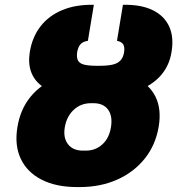

<svg xmlns="http://www.w3.org/2000/svg" viewBox="-20 -757 735 787"><path d="M374.5 -465.8H385.3Q474.6 -465.8 533.4 -438.7Q592.3 -411.6 617.4 -360.6Q642.6 -309.6 630.4 -237.3Q617.7 -162.1 573.2 -106.7Q528.8 -51.3 460.4 -20.8Q392.1 9.8 306.2 9.8H296.4Q210 9.8 150.6 -20.5Q91.3 -50.8 65.2 -106Q39.1 -161.1 51.3 -235.4Q63 -308.6 105 -360.1Q147 -411.6 215.6 -438.7Q284.2 -465.8 374.5 -465.8ZM362.8 -334H353Q311.5 -334 282.5 -307.1Q253.4 -280.3 245.6 -235.4Q238.3 -192.4 258.8 -165.8Q279.3 -139.2 320.8 -139.6H330.6Q371.1 -139.2 399.7 -165.3Q428.2 -191.4 435.1 -237.3Q441.9 -282.2 422.6 -308.1Q403.3 -334 362.8 -334ZM377.4 -487.3H387.2Q419.4 -487.3 440.7 -491.9Q461.9 -496.6 473.6 -509Q485.4 -521.5 488.8 -543.9Q491.7 -564 485.1 -575Q478.5 -585.9 459.5 -589.8L483.9 -737.3Q557.6 -738.8 605.5 -715.6Q653.3 -692.4 673.3 -648.7Q693.4 -605 683.1 -543.9Q673.3 -482.4 632.6 -440.7Q591.8 -398.9 523.9 -377.7Q456.1 -356.4 364.7 -356.4H355Q286.6 -356.4 235.8 -368.2Q185.1 -379.9 152.8 -403.3Q120.6 -426.8 107.7 -461.9Q94.7 -497.1 102.1 -543.9Q112.3 -605.5 146.2 -649.2Q180.2 -692.9 235.6 -715.8Q291 -738.8 364.7 -737.3L340.3 -589.8Q319.3 -586.4 309.8 -575.4Q300.3 -564.5 296.4 -543.9Q293 -520.5 300 -508.3Q307.1 -496.1 326.2 -491.7Q345.2 -487.3 377.4 -487.3Z"/></svg>

Font: Inter 17pt Black
Style: Italic
Weight: 900
Italic angle: -9.3988°
Version: Version 4.001;git-66647c0bb